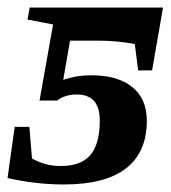

<svg xmlns="http://www.w3.org/2000/svg" viewBox="-37 -480 453 510"><path d="M104 -415 36 -428 42 -460H396L367 -293H330L321 -363Q274 -372 225 -372H149L131 -268L145 -272Q172 -280 205 -280Q276 -280 314 -249Q353 -218 353 -159Q353 -76 298 -33Q243 10 133 10Q59 10 -17 -7L2 -143H41L48 -59Q83 -39 124 -39Q177 -39 202 -67Q228 -96 228 -160Q228 -229 167 -229Q135 -229 115 -213H68Z"/></svg>

Font: Libra Serif Modern
Style: Bold Italic
Weight: 700
Italic angle: -12°
Designer: Stefan Peev, Context Ltd
Foundry: Stefan Peev, Context Ltd
Version: Version 1.000